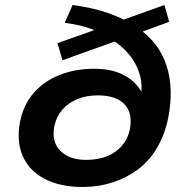

<svg xmlns="http://www.w3.org/2000/svg" viewBox="-20 -735 734 765"><path d="M310 10Q219 10 157.5 -22.5Q96 -55 70.5 -113.5Q45 -172 60 -251Q74 -319 115 -365.5Q156 -412 218 -436.5Q280 -461 355 -461Q410 -461 448 -447Q486 -433 511 -410Q536 -387 550 -357H542Q551 -422 519.5 -480.5Q488 -539 420 -581L458 -577L229 -495L209 -563L367 -619L372 -608Q344 -621 311 -630Q278 -639 238 -644L269 -715Q338 -706 394 -688.5Q450 -671 493 -646L459 -652L635 -715L654 -648L537 -605L532 -622Q615 -563 644 -472Q673 -381 650 -264Q636 -197 605 -145Q574 -93 529 -59.5Q484 -26 428 -8Q372 10 310 10ZM324 -98Q371 -98 406.5 -112.5Q442 -127 465.5 -154Q489 -181 497 -218Q510 -283 476.5 -319Q443 -355 370 -355Q324 -355 288 -340Q252 -325 228.5 -298Q205 -271 197 -234Q184 -172 219.5 -135Q255 -98 324 -98Z"/></svg>

Font: Nunito Sans 7pt SemiExpanded
Style: Bold Italic
Weight: 700
Width: 6
Italic angle: -9°
Designer: Vernon Adams
Foundry: Vernon Adams
Version: Version 3.101;gftools[0.9.27]